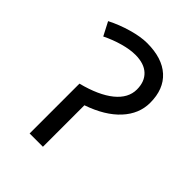

<svg xmlns="http://www.w3.org/2000/svg" viewBox="-191 -757 858 858"><g transform="rotate(45 238.0 -328.5)"><path d="M431.2 -478Q431.2 -408.2 379.6 -352.1Q328.1 -295.9 231 -262.2V0H147V-314.9Q244.1 -339.8 295.7 -381.8Q347.2 -423.8 347.2 -478Q347.2 -527.8 317.6 -555.4Q288.1 -583 232.9 -583Q198.7 -583 156.2 -571Q113.8 -559.1 73.2 -539.1L40 -603Q86.9 -627 139.9 -642.1Q192.9 -657.2 232.9 -657.2Q328.1 -657.2 379.6 -610.6Q431.2 -564 431.2 -478Z"/></g></svg>

Font: Sarala
Style: Regular
Weight: 400
Designer: Andres Torresi
Foundry: Huerta Tipografica
Version: Version 1.004;PS 001.003;hotconv 1.0.70;makeotf.lib2.5.58329